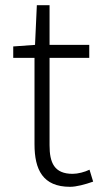

<svg xmlns="http://www.w3.org/2000/svg" viewBox="-20 -707 392 740"><path d="M250 13C274 13 308 4 339 -7L325 -53C307 -44 280 -37 260 -37C189 -37 171 -80 171 -147V-484H324V-534H171V-687H122L115 -534L31 -528V-484H113V-151C113 -53 145 13 250 13Z"/></svg>

Font: GenYoGothic2 TW L
Style: Regular
Weight: 300
Version: Version 2.100;PS 2.1;hotconv 16.6.51;makeotf.lib2.5.65220 DE